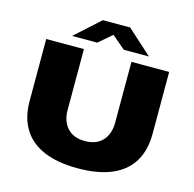

<svg xmlns="http://www.w3.org/2000/svg" viewBox="-125 -1012 1161 1151"><g transform="rotate(15 455.5 -436.5)"><path d="M456 12Q331 12 246 -24Q161 -60 117.5 -130.5Q74 -201 74 -304V-688H308V-311Q308 -241 346 -199Q384 -157 455 -157Q527 -157 565 -199Q603 -241 603 -311V-688H837V-304Q837 -201 794 -130.5Q751 -60 666 -24Q581 12 456 12ZM219 -746 373 -885H542L696 -746H540L425 -844H489L375 -746Z"/></g></svg>

Font: Archivo SemiBold SemiExpanded Black
Style: Regular
Weight: 900
Width: 6
Version: Version 2.001